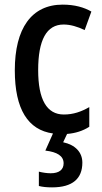

<svg xmlns="http://www.w3.org/2000/svg" viewBox="-20 -570 440 830"><path d="M336 133C336 88 305 56 253 45L270 9C306 6 338 -4 366 -22V-107C331 -87 297 -75 256 -75C182 -75 145 -140 145 -267C145 -397 181 -464 255 -464C284 -464 315 -455 346 -440L375 -520C344 -538 303 -550 251 -550C116 -550 44 -447 44 -266C44 -98 101 -8 209 7L176 81C227 87 255 104 255 136C255 164 235 179 199 179C183 179 163 176 148 172V234C163 238 182 240 205 240C294 240 336 202 336 133Z"/></svg>

Font: Noto Sans Tamil Condensed Medium
Style: Regular
Weight: 500
Width: 3
Designer: Jelle Bosma - Monotype Design Team
Foundry: Monotype Imaging Inc.
Version: Version 2.004